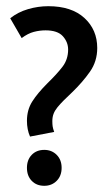

<svg xmlns="http://www.w3.org/2000/svg" viewBox="-20 -592 359 620"><path d="M136 -572Q211 -572 252.5 -534Q294 -496 294 -437Q294 -394 270.5 -360.5Q247 -327 214 -295Q198 -280 186 -268Q174 -256 165.5 -245.5Q157 -235 153 -224.5Q149 -214 149 -201Q149 -191 150 -184Q151 -177 155 -166L77 -151Q72 -162 69.5 -175Q67 -188 67 -202Q67 -237 84 -264Q101 -291 134 -324Q163 -352 181.5 -376Q200 -400 200 -432Q200 -456 183 -475Q166 -494 127 -494Q108 -494 89 -489Q70 -484 50 -469L13 -533Q38 -553 70.5 -562.5Q103 -572 136 -572ZM123 -108Q147 -108 163 -92Q179 -76 179 -50Q179 -24 163 -8Q147 8 123 8Q98 8 82.5 -8Q67 -24 67 -50Q67 -76 82.5 -92Q98 -108 123 -108Z"/></svg>

Font: Mukta Malar Medium
Style: Regular
Weight: 500
Designer: Aadarsh Rajan, Girish Dalvi, Yashodeep Gholap
Foundry: Ek Type
Version: Version 2.538;PS 1.000;hotconv 16.6.51;makeotf.lib2.5.65220;